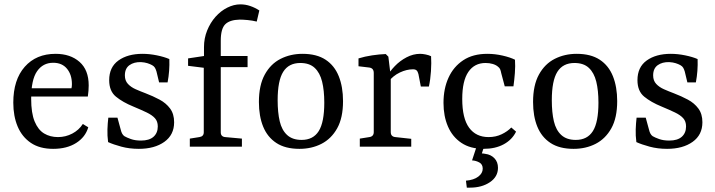

<svg xmlns="http://www.w3.org/2000/svg" viewBox="-20 -673 3282 881"><path d="M41 -202Q41 -307 93.5 -366.5Q146 -426 235 -426Q303 -426 345 -389Q387 -352 387 -281Q387 -271 386 -256.5Q385 -242 383 -230H98V-268H308Q309 -273 309.5 -277Q310 -281 310 -287Q310 -330 287.5 -357.5Q265 -385 224 -385Q177 -385 150 -346Q123 -307 123 -220Q123 -154 139 -115.5Q155 -77 182.5 -60.5Q210 -44 246 -44Q281 -44 311.5 -60Q342 -76 360 -104L385 -89Q372 -44 329.5 -17Q287 10 224 10Q162 10 121.5 -17.5Q81 -45 61 -92.5Q41 -140 41 -202Z M476 -21Q472 -51 473 -79.5Q474 -108 477 -133H519L534 -78Q539 -56 551 -48Q561 -42 580.5 -35Q600 -28 627 -28Q665 -28 684.5 -45.5Q704 -63 704 -93Q704 -116 691 -130.5Q678 -145 653 -157Q628 -169 592 -184Q543 -204 512 -229.5Q481 -255 481 -305Q481 -365 523.5 -395.5Q566 -426 634 -426Q666 -426 700 -419Q734 -412 757 -402Q758 -375 756 -348Q754 -321 749 -295H710L698 -345Q695 -355 691 -362Q687 -369 678 -374Q669 -379 656.5 -383Q644 -387 627 -388Q595 -389 574 -374Q553 -359 553 -327Q553 -303 567 -288Q581 -273 602.5 -263.5Q624 -254 648 -245Q682 -232 712 -216Q742 -200 760.5 -175Q779 -150 779 -112Q779 -54 734 -22Q689 10 617 10Q574 10 537 0Q500 -10 476 -21Z M1083 -653Q1106 -653 1128 -645.5Q1150 -638 1170 -625L1158 -574Q1138 -579 1116.5 -581Q1095 -583 1080 -583Q1034 -582 1013.5 -561.5Q993 -541 993 -486V-416H1116V-365H993V-66Q993 -46 1013 -44L1090 -37V0H851V-37L895 -44Q915 -47 915 -66V-362L843 -371V-405L916 -416V-457Q916 -497 930.5 -533Q945 -569 969 -596Q993 -623 1023 -638Q1053 -653 1083 -653Z M1468 -202Q1468 -258 1458 -298.5Q1448 -339 1424 -361.5Q1400 -384 1358 -384Q1305 -384 1279.5 -343.5Q1254 -303 1254 -213Q1254 -157 1263.5 -116.5Q1273 -76 1297.5 -53.5Q1322 -31 1364 -31Q1417 -31 1442.5 -71.5Q1468 -112 1468 -202ZM1168 -205Q1168 -282 1195 -331Q1222 -380 1267.5 -403Q1313 -426 1368 -426Q1433 -426 1474 -399Q1515 -372 1534.5 -323Q1554 -274 1554 -209Q1554 -132 1527 -84Q1500 -36 1455 -13Q1410 10 1354 10Q1289 10 1248 -17Q1207 -44 1187.5 -92Q1168 -140 1168 -205Z M1755 -321Q1768 -345 1791.5 -369.5Q1815 -394 1845.5 -410Q1876 -426 1908 -426Q1919 -426 1933.5 -423Q1948 -420 1958 -415Q1960 -385 1957.5 -346.5Q1955 -308 1948 -276H1911L1900 -333Q1897 -345 1891.5 -350Q1886 -355 1875 -355Q1846 -355 1815 -340.5Q1784 -326 1759 -295ZM1773 -322V-67Q1773 -46 1794 -44L1867 -36V0H1631V-37L1675 -44Q1695 -47 1695 -67V-338Q1695 -360 1675 -363L1625 -369V-405Q1654 -414 1687.5 -419Q1721 -424 1750 -425L1762 -413Z M2015 -201Q2015 -266 2038 -316.5Q2061 -367 2105.5 -396.5Q2150 -426 2216 -426Q2251 -426 2286 -418Q2321 -410 2343 -399Q2345 -370 2342.5 -337.5Q2340 -305 2336 -277H2296L2280 -337Q2278 -348 2275 -355Q2272 -362 2265 -367Q2256 -375 2241 -379.5Q2226 -384 2208 -384Q2157 -384 2129 -343Q2101 -302 2101 -219Q2101 -130 2132.5 -87Q2164 -44 2222 -44Q2255 -44 2282 -57Q2309 -70 2326 -88L2348 -69Q2330 -32 2291.5 -11Q2253 10 2199 10Q2138 10 2097 -17.5Q2056 -45 2035.5 -92.5Q2015 -140 2015 -201ZM2207 -19 2191 31Q2194 31 2198.5 31.5Q2203 32 2207 33Q2232 36 2248.5 53Q2265 70 2265 97Q2265 138 2228 163Q2191 188 2137 188Q2132 188 2129 188Q2126 188 2122 188L2118 156Q2154 153 2174.5 137.5Q2195 122 2195 101Q2195 81 2179.5 72.5Q2164 64 2146 63L2173 -19Z M2726 -202Q2726 -258 2716 -298.5Q2706 -339 2682 -361.5Q2658 -384 2616 -384Q2563 -384 2537.5 -343.5Q2512 -303 2512 -213Q2512 -157 2521.5 -116.5Q2531 -76 2555.5 -53.5Q2580 -31 2622 -31Q2675 -31 2700.5 -71.5Q2726 -112 2726 -202ZM2426 -205Q2426 -282 2453 -331Q2480 -380 2525.5 -403Q2571 -426 2626 -426Q2691 -426 2732 -399Q2773 -372 2792.5 -323Q2812 -274 2812 -209Q2812 -132 2785 -84Q2758 -36 2713 -13Q2668 10 2612 10Q2547 10 2506 -17Q2465 -44 2445.5 -92Q2426 -140 2426 -205Z M2900 -21Q2896 -51 2897 -79.5Q2898 -108 2901 -133H2943L2958 -78Q2963 -56 2975 -48Q2985 -42 3004.5 -35Q3024 -28 3051 -28Q3089 -28 3108.5 -45.5Q3128 -63 3128 -93Q3128 -116 3115 -130.5Q3102 -145 3077 -157Q3052 -169 3016 -184Q2967 -204 2936 -229.5Q2905 -255 2905 -305Q2905 -365 2947.5 -395.5Q2990 -426 3058 -426Q3090 -426 3124 -419Q3158 -412 3181 -402Q3182 -375 3180 -348Q3178 -321 3173 -295H3134L3122 -345Q3119 -355 3115 -362Q3111 -369 3102 -374Q3093 -379 3080.5 -383Q3068 -387 3051 -388Q3019 -389 2998 -374Q2977 -359 2977 -327Q2977 -303 2991 -288Q3005 -273 3026.5 -263.5Q3048 -254 3072 -245Q3106 -232 3136 -216Q3166 -200 3184.5 -175Q3203 -150 3203 -112Q3203 -54 3158 -22Q3113 10 3041 10Q2998 10 2961 0Q2924 -10 2900 -21Z"/></svg>

Font: Yrsa
Style: Regular
Weight: 400
Designer: Anna Giedrys (Yrsa+Rasa design), David Brezina (Yrsa art-direction, Rasa art-direction, design)
Foundry: Rosetta Type Foundry
Version: Version 2.004